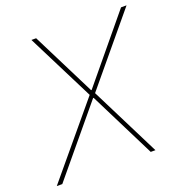

<svg xmlns="http://www.w3.org/2000/svg" viewBox="-126 -808 870 918"><g transform="rotate(-20 308.5 -349.0)"><path d="M510 0H486L318 -336H315L36 0H8L305 -356L133 -698H157L319 -375H322L589 -698H617L332 -355Z"/></g></svg>

Font: IBM Plex Mono Thin
Style: Italic
Weight: 100
Italic angle: -9°
Monospace: yes
Designer: Mike Abbink, Paul van der Laan, Pieter van Rosmalen
Foundry: Bold Monday
Version: Version 2.3